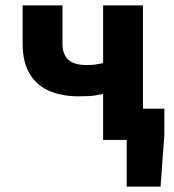

<svg xmlns="http://www.w3.org/2000/svg" viewBox="-20 -516 640 708"><path d="M360.2 0V-169.4Q346.1 -166.9 333.6 -164.6Q321.1 -162.3 306 -161.6Q290.9 -160.8 269.5 -160.8Q209.4 -160.8 163.1 -180.2Q116.7 -199.6 90.1 -242.6Q63.5 -285.6 63.5 -354.9V-496.1H210.5V-354.9Q210.5 -315.7 231.8 -295.9Q253 -276.1 301.5 -276.1Q318.7 -276.1 332.4 -278.2Q346.1 -280.2 360.2 -283.1V-496.1H507.2V0ZM447.3 172V0H414.8V-115.3H586V-18.6L572.1 172Z"/></svg>

Font: Source Code Pro ExtraLight
Style: Regular
Weight: 200
Monospace: yes
Designer: Paul D. Hunt, Teo Tuominen
Foundry: Adobe
Version: Version 1.026;hotconv 1.1.0;makeotfexe 2.6.0